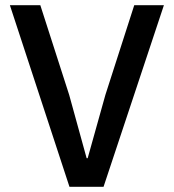

<svg xmlns="http://www.w3.org/2000/svg" viewBox="-20 -718 668 738"><path d="M247 0 18 -698H135L246 -353L313 -110H317L385 -353L496 -698H610L378 0Z"/></svg>

Font: IBM Plex Sans Devanagari Medium
Style: Regular
Weight: 500
Designer: Mike Abbink, Paul van der Laan, Pieter van Rosmalen, Erin McLaughlin
Foundry: Bold Monday
Version: Version 1.1